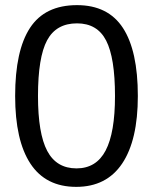

<svg xmlns="http://www.w3.org/2000/svg" viewBox="-20 -718 596 748"><path d="M517 -344Q517 -172 456 -81Q395 10 277 10Q158 10 98.5 -80.5Q39 -171 39 -344Q39 -521 97 -609.5Q155 -698 280 -698Q401 -698 459 -609Q517 -520 517 -344ZM428 -344Q428 -493 393.5 -560Q359 -627 280 -627Q199 -627 163.5 -561Q128 -495 128 -344Q128 -198 164 -130Q200 -62 278 -62Q355 -62 391.5 -131.5Q428 -201 428 -344Z"/></svg>

Font: TharLon
Style: Regular
Weight: 400
Designer: Sai Zin Di Di Zone
Foundry: Sai Zin Di Di Zone, Sun Tun
Version: Version 1.003 September 27 2012